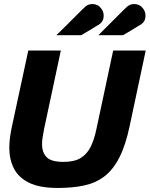

<svg xmlns="http://www.w3.org/2000/svg" viewBox="-20 -918 741 950"><path d="M266 12Q176 12 123.5 -14Q71 -40 48.5 -85Q26 -130 26 -187Q26 -212 29.5 -238Q33 -264 39 -292L120 -668H281L198 -279Q194 -258 191 -239.5Q188 -221 188 -204Q188 -164 210.5 -140.5Q233 -117 294 -117Q349 -117 380.5 -137Q412 -157 429.5 -193.5Q447 -230 457 -279L540 -668H701L621 -292Q601 -198 570.5 -138.5Q540 -79 497.5 -46Q455 -13 397.5 -0.5Q340 12 266 12ZM259 -744Q259 -744 273.5 -758Q288 -772 309 -793Q330 -814 351 -835Q372 -856 386.5 -870.5Q401 -885 402 -885Q416 -898 437 -898Q464 -898 480 -877Q493 -861 493 -840Q493 -813 472 -798Q470 -797 456 -788.5Q442 -780 425 -769.5Q408 -759 395 -751.5Q382 -744 382 -744ZM467 -744Q467 -744 481 -758Q495 -772 516 -793Q537 -814 558 -835Q579 -856 593.5 -870.5Q608 -885 609 -885Q623 -898 644 -898Q671 -898 687 -877Q700 -861 700 -840Q700 -813 679 -798Q677 -797 663 -788.5Q649 -780 632 -769.5Q615 -759 602 -751.5Q589 -744 589 -744Z"/></svg>

Font: Atkinson Hyperlegible
Style: Bold Italic
Weight: 700
Italic angle: -12°
Designer: Elliott Scott, Megan Eiswerth, Linus Boman, Theodore Petrosky
Foundry: Braille Institute
Version: Version 1.006; ttfautohint (v1.8.3)